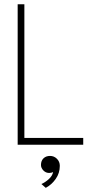

<svg xmlns="http://www.w3.org/2000/svg" viewBox="-20 -680 472 902"><path d="M63 -660H94.5V-32H371V0H63ZM261 99Q261 133 242 160.2Q223 187.5 195 202.5L174.5 184.5Q193.5 176 209.8 161Q226 146 229.5 128.5Q221 132.5 211 132.5Q195 132.5 183.8 120.8Q172.5 109 172.5 95Q172.5 75.5 184.2 64Q196 52.5 215 52.5Q234 52.5 247.5 66Q261 79.5 261 99Z"/></svg>

Font: League Spartan ExtraLight
Style: Regular
Weight: 200
Foundry: The League of Moveable Type
Version: Version 2.002